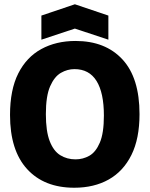

<svg xmlns="http://www.w3.org/2000/svg" viewBox="-20 -866 701 900"><path d="M328 14Q187 14 107 -73.5Q27 -161 27 -327Q27 -445 65.5 -521.5Q104 -598 173.5 -636Q243 -674 334 -674Q474 -674 554 -587.5Q634 -501 634 -331Q634 -216 596 -139.5Q558 -63 489.5 -24.5Q421 14 328 14ZM334 -119Q369 -119 399 -136Q429 -153 448 -197.5Q467 -242 467 -324Q467 -431 432.5 -486.5Q398 -542 329 -542Q296 -542 265.5 -524.5Q235 -507 215 -461.5Q195 -416 195 -331Q195 -251 213 -204.5Q231 -158 262.5 -138.5Q294 -119 334 -119ZM174 -680V-793L331 -846L488 -793V-680L331 -732Z"/></svg>

Font: Bricolage Grotesque 48pt ExtraBold
Style: Regular
Weight: 800
Designer: Mathieu Triay
Foundry: Atelier Triay
Version: Version 1.000; ttfautohint (v1.8.4.7-5d5b);gftools[0.9.32]